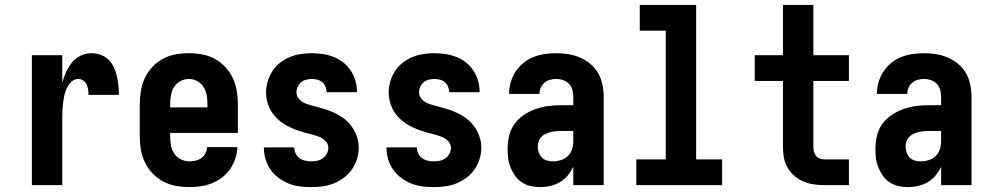

<svg xmlns="http://www.w3.org/2000/svg" viewBox="-20 -755 4040 783"><path d="M110 0V-530H234V-418Q240 -440 249.5 -461Q259 -482 273.5 -500Q288 -518 309 -528Q330 -538 353 -538Q372 -538 390.5 -531.5Q409 -525 422.5 -511.5Q436 -498 444.5 -480Q453 -462 457 -443.5Q461 -425 463 -406Q465 -387 465 -368H341Q341 -378 339.5 -389Q338 -400 333.5 -410Q329 -420 319.5 -426.5Q310 -433 299 -433Q284 -433 272.5 -422.5Q261 -412 254 -398.5Q247 -385 243.5 -370.5Q240 -356 238 -341Q236 -326 235 -311Q234 -296 234 -281V0Z M752 8Q725 8 697.5 3Q670 -2 645.5 -15Q621 -28 602 -48Q583 -68 571 -93Q559 -118 554.5 -145Q550 -172 550 -200V-330Q550 -357 554.5 -384.5Q559 -412 570.5 -436.5Q582 -461 601 -481.5Q620 -502 644 -515Q668 -528 695.5 -533Q723 -538 750 -538Q777 -538 804.5 -533Q832 -528 856 -515Q880 -502 899 -481.5Q918 -461 929.5 -436.5Q941 -412 945.5 -384.5Q950 -357 950 -330V-213H674V-200Q674 -182 677 -163.5Q680 -145 690 -129.5Q700 -114 717 -105.5Q734 -97 752 -97Q765 -97 778 -100Q791 -103 801.5 -110.5Q812 -118 818 -130Q824 -142 824 -155H948Q947 -131 939.5 -108Q932 -85 918.5 -65.5Q905 -46 886 -31.5Q867 -17 845 -8Q823 1 799.5 4.5Q776 8 752 8ZM826 -317V-330Q826 -348 823 -366Q820 -384 810.5 -399.5Q801 -415 784.5 -424Q768 -433 750 -433Q732 -433 715.5 -424Q699 -415 689.5 -399.5Q680 -384 677 -366Q674 -348 674 -330V-317Z M1248 8Q1225 8 1201.5 5Q1178 2 1156 -7Q1134 -16 1115 -30.5Q1096 -45 1082.5 -64.5Q1069 -84 1062.5 -107Q1056 -130 1056 -154H1180Q1180 -141 1185.5 -129.5Q1191 -118 1201 -110.5Q1211 -103 1223.5 -100Q1236 -97 1248 -97Q1261 -97 1273.5 -99.5Q1286 -102 1296.5 -109.5Q1307 -117 1313 -128.5Q1319 -140 1319 -152Q1319 -167 1308 -179Q1297 -191 1283 -196.5Q1269 -202 1254 -206Q1239 -210 1224 -214Q1209 -218 1194.5 -223Q1180 -228 1166 -234.5Q1152 -241 1139 -249Q1126 -257 1114.5 -267.5Q1103 -278 1093.5 -290.5Q1084 -303 1078 -317Q1072 -331 1068.5 -346Q1065 -361 1065 -377Q1065 -400 1071.5 -422.5Q1078 -445 1090.5 -464.5Q1103 -484 1121.5 -498.5Q1140 -513 1161 -522Q1182 -531 1205.5 -534.5Q1229 -538 1252 -538Q1275 -538 1297.5 -534.5Q1320 -531 1341.5 -522.5Q1363 -514 1381 -499.5Q1399 -485 1411.5 -465.5Q1424 -446 1430 -424Q1436 -402 1436 -379H1312Q1312 -390 1307.5 -401Q1303 -412 1294.5 -419.5Q1286 -427 1274.5 -430Q1263 -433 1252 -433Q1240 -433 1228.5 -430Q1217 -427 1208 -419.5Q1199 -412 1194 -401Q1189 -390 1189 -378Q1189 -363 1199.5 -351Q1210 -339 1224.5 -333.5Q1239 -328 1254 -324Q1269 -320 1284 -316Q1299 -312 1313.5 -307Q1328 -302 1342 -295.5Q1356 -289 1369 -281Q1382 -273 1393.5 -262.5Q1405 -252 1414 -239.5Q1423 -227 1429.5 -213Q1436 -199 1439.5 -184Q1443 -169 1443 -154Q1443 -130 1436 -107Q1429 -84 1415.5 -64.5Q1402 -45 1382.5 -30.5Q1363 -16 1341 -7Q1319 2 1295.5 5Q1272 8 1248 8Z M1748 8Q1725 8 1701.5 5Q1678 2 1656 -7Q1634 -16 1615 -30.5Q1596 -45 1582.5 -64.5Q1569 -84 1562.5 -107Q1556 -130 1556 -154H1680Q1680 -141 1685.5 -129.5Q1691 -118 1701 -110.5Q1711 -103 1723.5 -100Q1736 -97 1748 -97Q1761 -97 1773.5 -99.5Q1786 -102 1796.5 -109.5Q1807 -117 1813 -128.5Q1819 -140 1819 -152Q1819 -167 1808 -179Q1797 -191 1783 -196.5Q1769 -202 1754 -206Q1739 -210 1724 -214Q1709 -218 1694.5 -223Q1680 -228 1666 -234.5Q1652 -241 1639 -249Q1626 -257 1614.5 -267.5Q1603 -278 1593.5 -290.5Q1584 -303 1578 -317Q1572 -331 1568.5 -346Q1565 -361 1565 -377Q1565 -400 1571.5 -422.5Q1578 -445 1590.5 -464.5Q1603 -484 1621.5 -498.5Q1640 -513 1661 -522Q1682 -531 1705.5 -534.5Q1729 -538 1752 -538Q1775 -538 1797.5 -534.5Q1820 -531 1841.5 -522.5Q1863 -514 1881 -499.5Q1899 -485 1911.5 -465.5Q1924 -446 1930 -424Q1936 -402 1936 -379H1812Q1812 -390 1807.5 -401Q1803 -412 1794.5 -419.5Q1786 -427 1774.5 -430Q1763 -433 1752 -433Q1740 -433 1728.5 -430Q1717 -427 1708 -419.5Q1699 -412 1694 -401Q1689 -390 1689 -378Q1689 -363 1699.5 -351Q1710 -339 1724.5 -333.5Q1739 -328 1754 -324Q1769 -320 1784 -316Q1799 -312 1813.5 -307Q1828 -302 1842 -295.5Q1856 -289 1869 -281Q1882 -273 1893.5 -262.5Q1905 -252 1914 -239.5Q1923 -227 1929.5 -213Q1936 -199 1939.5 -184Q1943 -169 1943 -154Q1943 -130 1936 -107Q1929 -84 1915.5 -64.5Q1902 -45 1882.5 -30.5Q1863 -16 1841 -7Q1819 2 1795.5 5Q1772 8 1748 8Z M2183 8Q2164 8 2145 4Q2126 0 2109.5 -10.5Q2093 -21 2081.5 -37Q2070 -53 2062.5 -71Q2055 -89 2052.5 -108Q2050 -127 2050 -146Q2050 -173 2056 -200Q2062 -227 2077.5 -248.5Q2093 -270 2115.5 -285.5Q2138 -301 2163.5 -310Q2189 -319 2215.5 -322.5Q2242 -326 2269 -326H2318V-359Q2318 -373 2314.5 -387.5Q2311 -402 2301 -412.5Q2291 -423 2277 -428Q2263 -433 2248 -433Q2235 -433 2222.5 -429.5Q2210 -426 2200 -417.5Q2190 -409 2185 -397Q2180 -385 2180 -372H2056Q2056 -395 2062.5 -418.5Q2069 -442 2082 -462Q2095 -482 2113.5 -497.5Q2132 -513 2154.5 -522Q2177 -531 2200.5 -534.5Q2224 -538 2248 -538Q2273 -538 2298 -534Q2323 -530 2346 -520Q2369 -510 2388.5 -493.5Q2408 -477 2420 -455.5Q2432 -434 2437 -409Q2442 -384 2442 -359V0H2318V-75Q2309 -56 2295.5 -39.5Q2282 -23 2264 -12.5Q2246 -2 2225 3Q2204 8 2183 8ZM2234 -97Q2251 -97 2267.5 -102Q2284 -107 2296 -119Q2308 -131 2313 -147Q2318 -163 2318 -180V-221H2269Q2258 -221 2247.5 -220Q2237 -219 2226.5 -216.5Q2216 -214 2206 -209.5Q2196 -205 2188.5 -197.5Q2181 -190 2177 -179.5Q2173 -169 2173 -158Q2173 -146 2177 -134Q2181 -122 2189.5 -113Q2198 -104 2210 -100.5Q2222 -97 2234 -97Z M2575 0V-105H2695V-630H2589V-735H2819V-105H2925V0Z M3343 0Q3321 0 3299.5 -3Q3278 -6 3257.5 -14.5Q3237 -23 3220 -37.5Q3203 -52 3192 -71Q3181 -90 3177 -111.5Q3173 -133 3173 -155V-425H3058V-530H3173V-735H3297V-530H3442V-425H3297V-155Q3297 -145 3299.5 -135.5Q3302 -126 3308.5 -118.5Q3315 -111 3324 -108Q3333 -105 3343 -105H3442V0Z M3683 8Q3664 8 3645 4Q3626 0 3609.5 -10.5Q3593 -21 3581.5 -37Q3570 -53 3562.5 -71Q3555 -89 3552.5 -108Q3550 -127 3550 -146Q3550 -173 3556 -200Q3562 -227 3577.5 -248.5Q3593 -270 3615.5 -285.5Q3638 -301 3663.5 -310Q3689 -319 3715.5 -322.5Q3742 -326 3769 -326H3818V-359Q3818 -373 3814.5 -387.5Q3811 -402 3801 -412.5Q3791 -423 3777 -428Q3763 -433 3748 -433Q3735 -433 3722.5 -429.5Q3710 -426 3700 -417.5Q3690 -409 3685 -397Q3680 -385 3680 -372H3556Q3556 -395 3562.5 -418.5Q3569 -442 3582 -462Q3595 -482 3613.5 -497.5Q3632 -513 3654.5 -522Q3677 -531 3700.5 -534.5Q3724 -538 3748 -538Q3773 -538 3798 -534Q3823 -530 3846 -520Q3869 -510 3888.5 -493.5Q3908 -477 3920 -455.5Q3932 -434 3937 -409Q3942 -384 3942 -359V0H3818V-75Q3809 -56 3795.5 -39.5Q3782 -23 3764 -12.5Q3746 -2 3725 3Q3704 8 3683 8ZM3734 -97Q3751 -97 3767.5 -102Q3784 -107 3796 -119Q3808 -131 3813 -147Q3818 -163 3818 -180V-221H3769Q3758 -221 3747.5 -220Q3737 -219 3726.5 -216.5Q3716 -214 3706 -209.5Q3696 -205 3688.5 -197.5Q3681 -190 3677 -179.5Q3673 -169 3673 -158Q3673 -146 3677 -134Q3681 -122 3689.5 -113Q3698 -104 3710 -100.5Q3722 -97 3734 -97Z"/></svg>

Font: iosevka_custom_sans_ss08 XBd
Style: Regular
Weight: 800
Designer: Belleve Invis
Foundry: Belleve Invis
Version: Version 10.3.0; ttfautohint (v1.8.3)